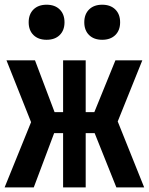

<svg xmlns="http://www.w3.org/2000/svg" viewBox="-22 -811 644 831"><path d="M-2 0 112.5 -282.3 6 -550H129.4L214.2 -325.7H251.1V-550H348.9V-325.7H386.3L477.6 -550H594L487.5 -285.3L602 0H481.6L387.6 -234.9H348.9V0H251.1V-234.9H212.4L124.2 0ZM420.3 -638.8Q384.5 -638.8 363.7 -659.2Q342.8 -679.7 342.8 -714.5Q342.8 -749.6 363.7 -770.1Q384.5 -790.6 420.3 -790.6Q456.1 -790.6 477 -770.1Q497.9 -749.6 497.9 -714.5Q497.9 -679.7 477 -659.2Q456.1 -638.8 420.3 -638.8ZM179.7 -638.8Q143.9 -638.8 123 -659.2Q102.1 -679.7 102.1 -714.5Q102.1 -749.6 123 -770.1Q143.9 -790.6 179.7 -790.6Q215.5 -790.6 236.3 -770.1Q257.2 -749.6 257.2 -714.5Q257.2 -679.7 236.3 -659.2Q215.5 -638.8 179.7 -638.8Z"/></svg>

Font: JetBrains Mono
Style: Regular
Weight: 400
Monospace: yes
Designer: Philipp Nurullin, Konstantin Bulenkov
Foundry: JetBrains
Version: Version 2.305